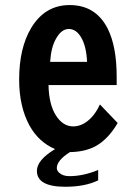

<svg xmlns="http://www.w3.org/2000/svg" viewBox="-20 -605 540 744"><path d="M432.1 -275.4H168Q169.4 -201.2 196.3 -158.2Q223.6 -115.2 263.7 -115.2Q301.3 -115.2 334 -149.4Q353 -169.4 367.2 -200.2L436 -128.4Q398.4 -64 348.6 -37.6Q308.6 -16.6 251 -15.6Q200.2 16.6 200.2 45.9Q200.2 56.2 209.5 64.5Q223.6 77.6 249 77.6Q302.2 77.6 360.4 53.7V93.8Q309.6 118.7 232.9 118.7Q123 118.7 123 57.1Q123 15.1 193.4 -27.3Q129.9 -54.2 94.2 -118.7Q54.2 -192.4 54.2 -296.4Q54.2 -419.4 101.1 -497.1Q154.3 -585.4 250 -585.4Q351.1 -585.4 397.5 -493.7Q432.1 -424.3 432.1 -308.1ZM317.4 -365.2Q314.5 -426.3 294.4 -460Q275.4 -492.7 246.6 -492.7Q218.3 -492.7 197.3 -455.6Q177.7 -421.4 174.3 -365.2Z"/></svg>

Font: BIZ UDGothic
Style: Bold
Weight: 700
Monospace: yes
Designer: TypeBank Co., Ltd.
Foundry: Morisawa Inc.
Version: Version 1.05